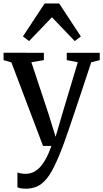

<svg xmlns="http://www.w3.org/2000/svg" viewBox="-20 -858 608 1129"><path d="M131 251.5Q115.5 251.5 102.5 249.2Q89.5 247 82.5 243.5V155.5Q89 159.5 102.8 161.8Q116.5 164 131 164Q152.5 164 172.5 155.8Q192.5 147.5 211.5 128.8Q230.5 110 248.2 78.2Q266 46.5 282.5 0H233L47 -491L1 -504.5V-548L238 -547.5V-504.5L164.5 -492L265 -189L307 -53.5L346.5 -189L437.5 -492L372.5 -504.5V-547.5H566.5V-504.5L516.5 -492Q487.5 -403 462.5 -328.8Q437.5 -254.5 417.8 -195.2Q398 -136 383 -92.5Q368 -49 358.2 -21.8Q348.5 5.5 344.5 15Q314.5 92.5 286 145.2Q257.5 198 221.2 224.8Q185 251.5 131 251.5ZM151 -616.5 115 -644 242.5 -837.5H328L455.5 -643.5L419.5 -616.5L285.5 -756.5Z"/></svg>

Font: Merriweather 36pt
Style: Regular
Weight: 400
Designer: Eben Sorkin
Foundry: Eben Sorkin
Version: Version 2.100